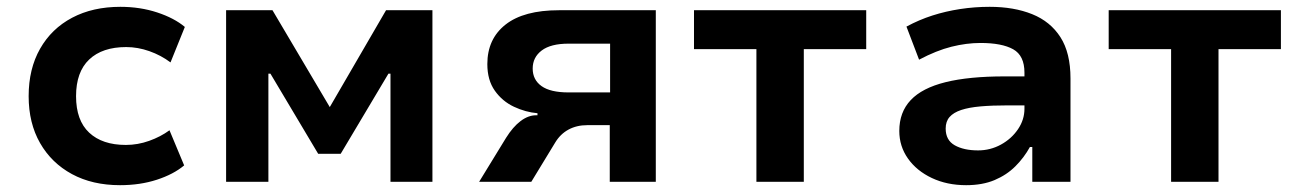

<svg xmlns="http://www.w3.org/2000/svg" viewBox="-20 -533 3798 563"><path d="M332 10Q251 10 191 -22.5Q131 -55 97.5 -113.5Q64 -172 64 -251Q64 -331 97.5 -390Q131 -449 191.5 -481Q252 -513 333 -513Q391 -513 441 -496.5Q491 -480 522 -454L480 -350Q452 -371 418 -383Q384 -395 350 -395Q280 -395 241.5 -358.5Q203 -322 203 -251Q203 -180 241.5 -144Q280 -108 349 -108Q384 -108 417.5 -120Q451 -132 477 -151L520 -48Q489 -22 440 -6Q391 10 332 10Z M643 0V-503H779L947 -219L1112 -503H1248V0H1125V-317H1119L979 -82H913L773 -317H767V0Z M1385 0 1464 -129Q1484 -161 1506.5 -178Q1529 -195 1552 -195H1556V-201Q1521 -204 1487 -220Q1453 -236 1431 -267Q1409 -298 1409 -345Q1409 -419 1462.5 -461Q1516 -503 1619 -503H1903V0H1768V-166H1702Q1671 -166 1647 -153Q1623 -140 1608 -115L1538 0ZM1647 -262H1769V-405H1647Q1595 -405 1568.5 -385Q1542 -365 1542 -332Q1542 -299 1568 -280.5Q1594 -262 1647 -262Z M2198 0V-389H2015V-503H2520V-389H2337V0Z M2813 10Q2757 10 2712.5 -11Q2668 -32 2642.5 -68Q2617 -104 2617 -149Q2617 -204 2650.5 -239.5Q2684 -275 2752.5 -292Q2821 -309 2926 -309H3003V-224H2935Q2889 -224 2855 -221Q2821 -218 2798.5 -210.5Q2776 -203 2764.5 -190Q2753 -177 2753 -156Q2753 -122 2779.5 -107Q2806 -92 2848 -92Q2884 -92 2915 -109Q2946 -126 2965 -154Q2984 -182 2984 -214V-320Q2984 -370 2951 -388.5Q2918 -407 2855 -407Q2814 -407 2770 -396Q2726 -385 2675 -358L2638 -455Q2675 -475 2714 -487.5Q2753 -500 2795.5 -506.5Q2838 -513 2882 -513Q2953 -513 3006.5 -491.5Q3060 -470 3089.5 -424Q3119 -378 3119 -303V0H3007V-102H3000Q2983 -71 2957.5 -45.5Q2932 -20 2896.5 -5Q2861 10 2813 10Z M3414 0V-389H3231V-503H3736V-389H3553V0Z"/></svg>

Font: Nunito Sans 6pt
Style: Bold
Weight: 700
Version: Version 3.101;gftools[0.9.27]